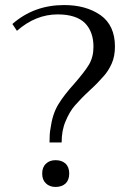

<svg xmlns="http://www.w3.org/2000/svg" viewBox="-20 -730 507 760"><path d="M180 -222C177 -207 176 -188 176 -166C176 -166 224 -166 224 -166C224 -198 229 -226 240 -251C250 -275 262 -296 277 -313C292 -330 311 -350 336 -373C359 -394 376 -412 389 -427C402 -441 413 -458 422 -478C431 -498 435 -521 435 -546C435 -601 416 -643 378 -670C339 -697 291 -710 234 -710C154 -710 86 -685 29 -635C29 -635 47 -608 47 -608C96 -651 150 -673 208 -673C258 -673 294 -661 317 -638C339 -615 350 -584 350 -545C350 -518 344 -494 332 -474C320 -454 301 -430 276 -401C248 -370 226 -342 211 -317C195 -291 185 -259 180 -222ZM162 -4C171 5 184 10 200 10C217 10 230 5 240 -4C249 -13 254 -26 254 -43C254 -60 249 -73 240 -82C230 -91 217 -96 200 -96C184 -96 171 -91 162 -82C152 -73 147 -60 147 -43C147 -26 152 -13 162 -4Z"/></svg>

Font: BUSH 25 TRIRONG 0515 A
Style: Regular
Weight: 400
Designer: Katatrad Team
Foundry: CadsonDemak